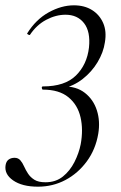

<svg xmlns="http://www.w3.org/2000/svg" viewBox="-73 -421 456 722"><path d="M261.6 -242.4Q267.8 -302 243.1 -333.8Q218.4 -365.6 173.4 -365.6Q136.8 -365.6 100.6 -346.4Q64.4 -327.2 39.4 -289.6Q38.2 -288.4 33.2 -290.9Q28.2 -293.4 29.2 -295.4Q62 -348 110 -374.5Q158 -401 205 -401Q244.6 -401 273 -383.3Q301.4 -365.6 315 -334.4Q328.6 -303.2 321.4 -261.6Q316 -224.2 294.1 -187.5Q272.2 -150.8 237.9 -124Q203.6 -97.2 161.2 -88L164.2 -96Q213.8 -97 246.1 -71.8Q278.4 -46.6 291.4 -5.7Q304.4 35.2 296.4 82.4Q286.4 141 253.4 185.9Q220.4 230.8 173 255.9Q125.6 281 69.8 281Q10.2 281 -23.9 257.2Q-58 233.4 -51.8 199Q-49.2 185 -40.1 178.7Q-31 172.4 -18.2 172.4Q-4.6 172.4 3.5 181.8Q11.6 191.2 17.6 204.8Q23.6 218.4 32.5 232Q41.4 245.6 56.4 255Q71.4 264.4 98 264.4Q136.6 264.4 163.4 242.9Q190.2 221.4 207 188.2Q223.8 155 230.4 121.6Q240.6 66.8 229.8 19.9Q219 -27 184.1 -55.5Q149.2 -84 88.2 -84Q85.2 -84 84.3 -90Q83.4 -96 88.4 -96Q171 -96 212.6 -137.1Q254.2 -178.2 261.6 -242.4Z"/></svg>

Font: Cormorant Infant Light
Style: Italic
Weight: 300
Italic angle: -10°
Designer: Christian Thalmann (Catharsis Fonts)
Foundry: Catharsis Fonts
Version: Version 4.001